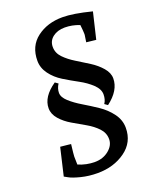

<svg xmlns="http://www.w3.org/2000/svg" viewBox="-153 -808 819 1011"><g transform="rotate(-20 256.5 -302.5)"><path d="M130 -9 131 36Q176 55 222.5 55Q269 55 301.5 28.5Q334 2 334 -33Q334 -68 309 -94.5Q284 -121 248 -141.5Q212 -162 176 -183Q140 -204 115 -232.5Q90 -261 90 -294Q90 -358 167 -411L184 -399Q169 -376 169 -351.5Q169 -327 196.5 -302Q224 -277 263.5 -253.5Q303 -230 342.5 -203.5Q382 -177 409.5 -140Q437 -103 437 -59Q437 22 372 68.5Q307 115 217 115Q168 115 124.5 104Q81 93 62 82L42 71L78 -83L137 -77Q130 -19 130 -9ZM373 -215Q387 -235 387 -264.5Q387 -294 358 -321.5Q329 -349 289 -370.5Q249 -392 210 -416Q171 -440 145.5 -474.5Q120 -509 120 -549Q120 -631 178.5 -675.5Q237 -720 322 -720Q382 -720 484 -694L449 -547L395 -553Q400 -583 401 -593V-601Q401 -613 397 -649Q356 -665 315 -665Q274 -665 247.5 -644.5Q221 -624 221 -590Q221 -556 246 -530Q271 -504 307 -482Q343 -460 378.5 -437.5Q414 -415 439 -386Q464 -357 464 -326Q464 -259 390 -203Z"/></g></svg>

Font: Andada
Style: Italic
Weight: 400
Italic angle: -8.29999°
Designer: Carolina Giovagnoli
Foundry: Carolina Giovagnoli
Version: Version 1.003